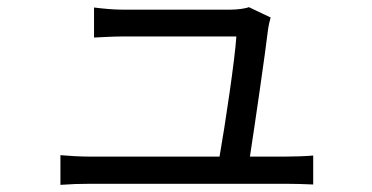

<svg xmlns="http://www.w3.org/2000/svg" viewBox="-20 -525 1040 537"><path d="M149 -91V-8C178 -10 201 -11 232 -11C281 -11 723 -11 780 -11C801 -11 838 -10 856 -9V-90C835 -88 799 -87 777 -87H679C693 -178 722 -377 730 -445C731 -453 734 -466 737 -476L676 -505C667 -501 642 -498 626 -498C571 -498 361 -498 322 -498C297 -498 267 -501 243 -504V-420C268 -421 294 -423 323 -423C351 -423 579 -423 641 -423C638 -366 609 -171 594 -87H232C202 -87 173 -89 149 -91Z"/></svg>

Font: Source Han Sans KR
Style: Regular
Weight: 400
Designer: Ryoko NISHIZUKA 西塚涼子 (kana, bopomofo & ideographs); Paul D. Hunt (Latin, Greek & Cyrillic); Sandoll Communications 산돌커뮤니
Foundry: Adobe
Version: Version 2.004;hotconv 1.0.118;makeotfexe 2.5.65603